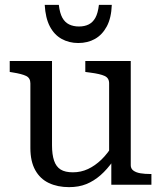

<svg xmlns="http://www.w3.org/2000/svg" viewBox="-20 -760 663 790"><path d="M194 -509V-162Q194 -124 202.5 -99Q211 -74 229.5 -62.5Q248 -51 280 -51Q313 -51 342 -64.5Q371 -78 397 -103Q423 -128 446 -166L447 -100Q421 -63 393.5 -39Q366 -15 335 -2.5Q304 10 264 10Q217 10 181 -7Q145 -24 125 -60Q105 -96 105 -151V-417Q105 -439 87.5 -447.5Q70 -456 32 -462L20 -464V-509ZM518 -509V-80Q518 -66 529 -58Q540 -50 558 -47Q576 -44 600 -44H603V0H438V-104L429 -117V-417Q429 -439 410.5 -447.5Q392 -456 353 -461L331 -464V-509ZM302 -583Q341 -583 371 -600Q401 -617 419.5 -651.5Q438 -686 440 -740H387Q383 -706 372.5 -687Q362 -668 345 -659.5Q328 -651 305 -651Q282 -651 264.5 -659.5Q247 -668 236.5 -687Q226 -706 222 -740H164Q167 -686 185 -651.5Q203 -617 233.5 -600Q264 -583 302 -583Z"/></svg>

Font: Roboto Serif 28pt
Style: Regular
Weight: 400
Designer: Greg Gazdowicz
Foundry: Commercial Type
Version: Version 1.008